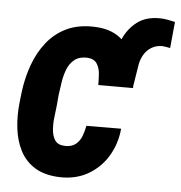

<svg xmlns="http://www.w3.org/2000/svg" viewBox="-47 -634 650 689"><g transform="rotate(5 278.5 -289.5)"><path d="M426.3 -331.5H335.9L349.1 -419.9Q354 -463.9 371.1 -502.4Q388.2 -541 419.9 -565.2Q451.7 -589.4 501.5 -588.9Q515.1 -588.9 529.1 -586.2Q543 -583.5 556.6 -580.6L547.4 -485.8Q541 -486.8 534.4 -488.3Q527.8 -489.7 520.5 -490.2Q499 -490.7 482.4 -481.4Q465.8 -472.2 455.3 -456.1Q444.8 -439.9 440.4 -419.4ZM202.6 -103Q226.1 -102.5 240.5 -114Q254.9 -125.5 262 -144Q269 -162.6 272.5 -181.6L397.5 -182.1Q392.6 -127.9 366.2 -83.7Q339.8 -39.6 295.7 -13.9Q251.5 11.7 194.3 10.3Q139.2 8.8 103.8 -12.9Q68.4 -34.7 49.8 -71Q31.2 -107.4 26.1 -152.3Q21 -197.3 26.4 -245.1L30.8 -283.7Q37.1 -333.5 53.7 -379.9Q70.3 -426.3 98.9 -462.6Q127.4 -499 169.2 -519.3Q210.9 -539.6 268.1 -538.1Q328.6 -536.6 364.3 -507.6Q399.9 -478.5 414.8 -431.9Q429.7 -385.3 427.2 -331.1H302.2Q302.2 -350.1 300.8 -371.3Q299.3 -392.6 289.1 -408.2Q278.8 -423.8 254.4 -425.3Q226.1 -426.3 208.7 -412.6Q191.4 -398.9 182.6 -376.5Q173.8 -354 170.2 -329.1Q166.5 -304.2 163.6 -283.7L160.2 -244.6Q158.7 -228 155.5 -204.3Q152.3 -180.7 154.1 -157.5Q155.8 -134.3 166.3 -118.9Q176.8 -103.5 202.6 -103Z"/></g></svg>

Font: Roboto Condensed
Style: Bold Italic
Weight: 700
Italic angle: -12°
Designer: Christian Robertson
Foundry: Google
Version: Version 3.0